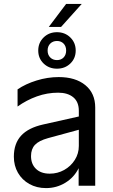

<svg xmlns="http://www.w3.org/2000/svg" viewBox="-20 -952 581 984"><path d="M51 -149Q51 -216 88 -256.5Q125 -297 201 -314L384 -355V-384Q384 -430 355.5 -453.5Q327 -477 278 -477Q222 -477 169 -458Q116 -439 70 -406V-494Q111 -522 167.5 -539.5Q224 -557 281 -557Q367 -557 417.5 -515.5Q468 -474 468 -401V0H383V-90Q360 -43 315 -15.5Q270 12 216 12Q168 12 130.5 -9Q93 -30 72 -66.5Q51 -103 51 -149ZM235 -62Q275 -62 309 -81Q343 -100 363.5 -132.5Q384 -165 384 -204V-287L226 -244Q179 -231 159 -209.5Q139 -188 139 -152Q139 -111 164.5 -86.5Q190 -62 235 -62ZM272 -787Q313 -787 340.5 -760Q368 -733 368 -693Q368 -653 340.5 -626.5Q313 -600 272 -600Q231 -600 203.5 -626.5Q176 -653 176 -693Q176 -733 203.5 -760Q231 -787 272 -787ZM272 -644Q293 -644 306 -657.5Q319 -671 319 -693Q319 -715 306 -728.5Q293 -742 272 -742Q251 -742 237.5 -728.5Q224 -715 224 -693Q224 -671 237.5 -657.5Q251 -644 272 -644ZM319 -932H399L293 -814H230Z"/></svg>

Font: Application
Style: Regular
Weight: 400
Designer: Wei Huang
Foundry: Wei Huang
Version: Version 0.012